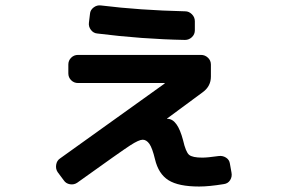

<svg xmlns="http://www.w3.org/2000/svg" viewBox="-20 -639 1040 701"><path d="M212.9 19.5 190.4 -10.7Q182.6 -22.5 185.1 -37.6Q187.5 -52.7 199.2 -60.5L581.1 -334L582 -335Q581.1 -335.9 580.1 -335.9H264.6Q250 -335.9 239.7 -346.2Q229.5 -356.4 229.5 -371.1V-403.3Q229.5 -418 239.7 -428.2Q250 -438.5 264.6 -438.5H713.9Q728.5 -438.5 739.3 -428.2Q750 -418 750 -403.3V-359.4Q750 -324.2 720.7 -302.7L589.8 -206.1Q589.8 -205.1 590.8 -205.1H591.8Q627.9 -205.1 648.4 -127Q658.2 -84 670.4 -73.7Q682.6 -63.5 718.8 -63.5Q737.3 -63.5 778.3 -69.3Q793 -71.3 805.2 -63.5Q817.4 -55.7 819.3 -42L825.2 -8.8Q828.1 5.9 820.3 18.6Q812.5 31.2 796.9 33.2Q743.2 42 707 42Q631.8 42 595.2 19Q558.6 -3.9 545.9 -57.6Q536.1 -98.6 525.4 -113.8Q514.6 -128.9 501 -128.9Q487.3 -128.9 455.6 -108.4Q423.8 -87.9 261.7 28.3Q250 36.1 235.4 33.7Q220.7 31.2 212.9 19.5ZM348.6 -619.1Q490.2 -601.6 656.2 -597.7Q669.9 -597.7 680.7 -586.9Q691.4 -576.2 691.4 -561.5V-528.3Q691.4 -513.7 680.7 -503.4Q669.9 -493.2 655.3 -493.2Q499 -496.1 335.9 -516.6Q321.3 -517.6 312 -529.8Q302.7 -542 304.7 -556.6L308.6 -588.9Q309.6 -602.5 321.8 -611.8Q334 -621.1 348.6 -619.1Z"/></svg>

Font: Rounded-L Mgen+ 1mn bold
Style: Bold
Weight: 700
Designer: [Source Han Sans]
Ryoko NISHIZUKA  (kana & ideographs); Paul D. Hunt (Latin, Greek & Cyrillic); Wenlong ZHANG  (bopomofo
Version: Version 1.059.20150602